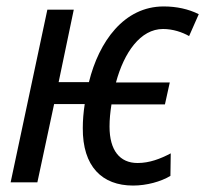

<svg xmlns="http://www.w3.org/2000/svg" viewBox="-20 -566 637 596"><path d="M393 10C435 10 479 -2 509 -20L510 -90C478 -73 444 -60 407 -60C352 -60 320 -99 320 -173C320 -195 322 -216 326 -242H492L507 -310H340C365 -403 416 -476 486 -476C517 -476 546 -466 567 -454L597 -522C565 -538 528 -546 488 -546C365 -546 287 -437 256 -311H162L209 -536H127L13 0H96L148 -243H243C239 -217 237 -192 237 -169C236 -49 297 10 393 10Z"/></svg>

Font: Noto Sans Display SemiCondensed
Style: Italic
Weight: 400
Width: 4
Italic angle: -12°
Designer: Monotype Design Team
Foundry: Monotype Imaging Inc.
Version: Version 1.900